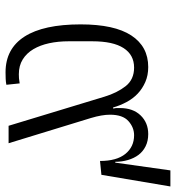

<svg xmlns="http://www.w3.org/2000/svg" viewBox="9 -633 635 693"><g transform="rotate(90 326.5 -286.5)"><path d="M241 11Q156 11 112 -57.5Q68 -126 68 -260Q68 -382 108 -443Q148 -504 222 -504Q252 -504 276 -493.5Q300 -483 318 -466Q336 -449 348.5 -425.5Q361 -402 368 -377L372 -378Q370 -385 370 -390.5Q370 -396 370 -402Q370 -449 396.5 -476.5Q423 -504 464 -504Q489 -504 508 -494.5Q527 -485 539 -469Q551 -453 557.5 -431Q564 -409 564 -385H567L595 -584H653L611 -335L561 -330Q561 -390 535.5 -421.5Q510 -453 468 -453Q440 -453 417 -432.5Q394 -412 394 -366Q394 -337 406 -297L497 0H434L329 -346Q315 -392 291 -422.5Q267 -453 224 -453Q178 -453 153.5 -415Q129 -377 129 -302V-217Q129 -179 136 -146.5Q143 -114 157.5 -89.5Q172 -65 194.5 -51Q217 -37 248 -37Q255 -37 262.5 -37.5Q270 -38 281 -40L286 8Q276 10 264.5 10.5Q253 11 241 11Z"/></g></svg>

Font: IBM Plex Sans Thai Light
Style: Regular
Weight: 300
Designer: Mike Abbink, Paul van der Laan, Pieter van Rosmalen, Ben Mitchell, Mark Frömberg
Foundry: Bold Monday
Version: Version 1.2